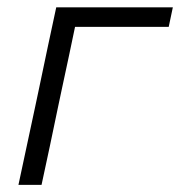

<svg xmlns="http://www.w3.org/2000/svg" viewBox="-20 -516 502 536"><path d="M31.5 0Q43.5 -55.5 54.5 -107.5Q65.5 -159 78.5 -219.5L89 -269Q102.5 -334.5 113.8 -387.2Q125 -440 137 -495.5H462.5L451 -441H189.5L172.5 -360Q164 -319 153 -269L142.5 -219.5Q130 -159 119 -107.2Q108 -55.5 96 0Z"/></svg>

Font: Heraclito Light
Style: Italic
Weight: 300
Italic angle: -12°
Designer: Kostas Bartsokas (font) & Cristiano Sobral (main changes)
Foundry: Kostas Bartsokas (font) & Cristiano Sobral (main changes)
Version: Version 1.00;July 8, 2020;FontCreator 13.0.0.2655 64-bit